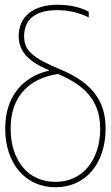

<svg xmlns="http://www.w3.org/2000/svg" viewBox="-20 -780 468 810"><path d="M2.1 -237.2V-240.1Q2.1 -285.9 14 -325.5Q25.9 -365.1 49.4 -396.5Q72.8 -427.9 107.4 -449.9Q142 -471.9 187.5 -482.2V-483.7Q153.8 -497.5 129.4 -513Q105.1 -528.4 89.5 -546Q73.9 -563.6 66.4 -583.8Q58.9 -604 58.9 -627.8Q58.9 -658.7 70.1 -683.2Q81.3 -707.7 102.5 -724.8Q123.6 -741.8 154.1 -750.9Q184.7 -759.9 223 -759.9Q298.7 -759.9 354.4 -730.8V-706.7Q291.2 -737.2 222.3 -737.2Q153.1 -737.2 117.4 -709.2Q81.7 -681.1 81.7 -625.7Q81.7 -604 89.1 -586.5Q96.6 -568.9 114.3 -552.7Q132.1 -536.6 161.4 -521Q190.7 -505.3 234.4 -487.2Q283.4 -467 319.4 -442.1Q355.5 -417.3 379.1 -386.7Q402.7 -356.2 414.1 -319.6Q425.4 -283 425.4 -239.3V-237.2Q425.4 -181.8 410.2 -136.2Q394.9 -90.6 367.2 -58.1Q339.5 -25.6 300.4 -7.8Q261.4 9.9 213.8 9.9Q166.5 9.9 127.5 -8Q88.4 -25.9 60.5 -58.4Q32.7 -90.9 17.4 -136.4Q2.1 -181.8 2.1 -237.2ZM24.9 -240.1V-237.2Q24.9 -186.4 38.4 -145.1Q51.8 -103.7 76.5 -74.2Q101.2 -44.7 136.2 -28.8Q171.2 -12.8 213.8 -12.8Q256.4 -12.8 291.2 -28.9Q326 -45.1 350.7 -74.6Q375.4 -104 389 -145.4Q402.7 -186.8 402.7 -237.2V-239.3Q402.3 -285.2 389.4 -320.1Q376.4 -355.1 353.2 -382.3Q329.9 -409.4 297.2 -430.2Q264.6 -451 225.1 -468Q177.2 -460.9 139.9 -442.3Q102.6 -423.7 77.1 -394.5Q51.5 -365.4 38.2 -326.5Q24.9 -287.6 24.9 -240.1Z"/></svg>

Font: Inter P Thin
Style: Regular
Weight: 100
Designer: Rasmus Andersson
Foundry: rsms
Version: Version 3.018;git-588b23468